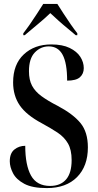

<svg xmlns="http://www.w3.org/2000/svg" viewBox="-20 -951 499 981"><path d="M219 10Q145 10 104 -12Q63 -34 46.5 -66Q30 -98 30 -127Q30 -168 53.5 -187Q77 -206 109 -206Q109 -107 138.5 -54Q168 -1 236 -1Q289 -1 317.5 -34Q346 -67 346 -133Q346 -186 327 -218.5Q308 -251 274 -273.5Q240 -296 194 -321Q115 -363 81 -412.5Q47 -462 47 -530Q47 -622 101.5 -673Q156 -724 242 -724Q299 -724 336 -706Q373 -688 390.5 -660.5Q408 -633 408 -603Q408 -574 388.5 -556.5Q369 -539 323 -539Q323 -628 300 -671Q277 -714 229 -714Q188 -714 158 -683Q128 -652 128 -587Q128 -543 143.5 -513.5Q159 -484 191.5 -460Q224 -436 275 -410Q354 -368 391.5 -322Q429 -276 429 -198Q429 -102 373.5 -46Q318 10 219 10ZM99 -781Q114 -800 132.5 -826.5Q151 -853 169 -881Q187 -909 201 -931H273Q287 -909 305 -881Q323 -853 341.5 -826.5Q360 -800 375 -781V-771H367Q351 -785 327 -804.5Q303 -824 279 -845.5Q255 -867 237 -884Q207 -855 171 -825.5Q135 -796 106 -771H99Z"/></svg>

Font: Noto Serif Display ExtraCondensed SemiBold
Style: Regular
Weight: 600
Width: 2
Designer: Monotype Design Team
Foundry: Monotype Imaging Inc.
Version: Version 2.009